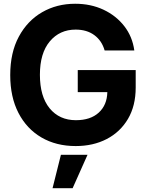

<svg xmlns="http://www.w3.org/2000/svg" viewBox="-20 -757 768 1008"><path d="M377.4 9.8Q274.9 9.8 197.5 -35.4Q120.1 -80.6 76.9 -164.1Q33.7 -247.6 33.7 -362.8Q33.7 -481 78.9 -564.7Q124 -648.4 201.2 -692.9Q278.3 -737.3 374.5 -737.3Q456.5 -737.3 523.2 -706.1Q589.8 -674.8 632.6 -619.6Q675.3 -564.5 685.1 -492.2H529.3Q514.6 -543.5 475.3 -572.5Q436 -601.6 377 -601.6Q293.5 -601.6 241.5 -539.8Q189.5 -478 189.5 -364.3Q189.5 -250.5 240.7 -188.2Q292 -126 378.4 -126Q455.1 -126 498.5 -165.8Q542 -205.6 543.5 -273.4H388.2V-389.2H692.4V-297.4Q692.4 -201.7 651.9 -132.8Q611.3 -64 540.3 -27.1Q469.2 9.8 377.4 9.8ZM255.9 231 299.8 55.7H439.5L361.3 231Z"/></svg>

Font: Inter Tight
Style: Bold
Weight: 700
Designer: Rasmus Andersson
Foundry: rsms
Version: Version 3.004; ttfautohint (v1.8.4.7-5d5b)